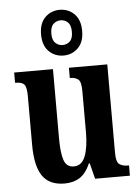

<svg xmlns="http://www.w3.org/2000/svg" viewBox="-57 -858 661 912"><g transform="rotate(-5 274.0 -402.0)"><path d="M214 10Q142 10 109 -37.5Q76 -85 76 -187V-417Q76 -461 65 -474Q54 -487 24 -487H21V-536H206V-207Q206 -136 218 -101.5Q230 -67 265 -67Q303 -67 319.5 -110Q336 -153 336 -223V-420Q336 -465 322 -476Q308 -487 285 -487H282V-536H465V-114Q465 -70 480.5 -59.5Q496 -49 519 -49H526V0H360L341 -75H337Q317 -29 287 -9.5Q257 10 214 10ZM262 -596Q221 -596 192.5 -624Q164 -652 164 -705Q164 -758 192.5 -786Q221 -814 262 -814Q303 -814 331.5 -786Q360 -758 360 -705Q360 -652 331.5 -624Q303 -596 262 -596ZM262 -646Q282 -646 296.5 -659.5Q311 -673 311 -705Q311 -737 296.5 -750.5Q282 -764 262 -764Q243 -764 228 -750.5Q213 -737 213 -705Q213 -673 228 -659.5Q243 -646 262 -646Z"/></g></svg>

Font: Noto Serif Armenian ExtraCondensed
Style: Bold
Weight: 700
Width: 2
Designer: Monotype Design Team
Foundry: Monotype Imaging Inc.
Version: Version 2.008; ttfautohint (v1.8.4.7-5d5b)